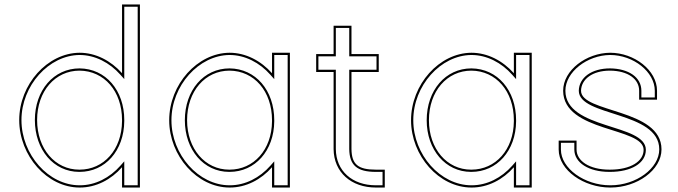

<svg xmlns="http://www.w3.org/2000/svg" viewBox="-20 -819 3035 859"><path d="M66 -282C66 -122 191 20 336 20C336.5 20 337 20 337.5 20C410.1 20 477.1 -15.5 526 -70.9V-20V20H606V-20V-282V-285.7V-759V-799H526V-759V-491.5C476.5 -547.1 408.6 -583 336 -583C192 -582 66 -441 66 -282ZM146 -282C146 -411 227 -503 336 -503C446 -502 526 -411 526 -282V-277.3C525 -148.8 443.7 -60 336 -60C335.4 -60 334.9 -60 334.3 -60C227.1 -60 146 -152.7 146 -282ZM76 -282C76 -436.2 198.7 -572 336 -573C405.3 -573 470.6 -538.7 518.5 -484.8L536 -465.2V-789H596V10H536V-97.3L518.5 -77.5C471.1 -23.9 406.7 10 337.5 10C337 10 336.7 10 336 10C197.7 10 76 -126.6 76 -282ZM136 -282C136 -148.7 220.5 -50 334.3 -50C334.8 -50 335.6 -50 336 -50C450.1 -50 535 -144.5 536 -277.3V-282C536 -415.1 452.6 -511.9 336 -513C220.5 -513 136 -415.1 136 -282Z M737 -281C737 -122 862 20 1007 20C1007.5 20 1008 20 1008.5 20C1081.1 20 1148.1 -15.5 1197 -70.8V-20V20H1277V-20V-281V-284.8V-543V-583H1197V-543V-491.3C1147.5 -547.1 1079.6 -583 1007 -583C863 -582 737 -441 737 -281ZM817 -281C817 -411 898 -503 1007 -503C1117 -502 1197 -411 1197 -281V-276.3C1196 -148.8 1114.7 -60 1007 -60C1006.4 -60 1005.9 -60 1005.3 -60C898.1 -60 817 -152.7 817 -281ZM747 -281C747 -436.3 869.7 -572 1007 -573C1076.2 -573 1141.5 -538.8 1189.5 -484.7L1207 -465V-573H1267V10H1207V-97.2L1189.5 -77.4C1142.1 -23.9 1077.7 10 1008.5 10C1008 10 1007.7 10 1007 10C868.6 10 747 -126.7 747 -281ZM807 -281C807 -148.6 891.5 -50 1005.3 -50C1005.8 -50 1006.6 -50 1007 -50C1121 -50 1206 -144.4 1207 -276.3V-281C1207 -415.1 1123.6 -511.9 1007 -513C891.4 -513 807 -415.1 807 -281Z M1552.5 -497H1634.5H1674.5V-577H1634.5H1552.5V-664V-704H1472.5V-664V-577H1434.5H1394.5V-497H1434.5H1472.5V-152C1473.5 -48 1551.5 20 1661.5 20H1701.5V-60H1661.5C1581.5 -60 1553.5 -84 1552.5 -152ZM1542.5 -507V-151.9C1543.6 -78.6 1578.5 -50 1661.5 -50H1691.5V10H1661.5C1555.9 10 1483.4 -54.2 1482.5 -152V-507H1404.5V-567H1482.5V-694H1542.5V-567H1664.5V-507Z M1819 -281C1819 -122 1944 20 2089 20C2089.5 20 2090 20 2090.5 20C2163.1 20 2230.1 -15.5 2279 -70.8V-20V20H2359V-20V-281V-284.8V-543V-583H2279V-543V-491.3C2229.5 -547.1 2161.6 -583 2089 -583C1945 -582 1819 -441 1819 -281ZM1899 -281C1899 -411 1980 -503 2089 -503C2199 -502 2279 -411 2279 -281V-276.3C2278 -148.8 2196.7 -60 2089 -60C2088.4 -60 2087.9 -60 2087.3 -60C1980.1 -60 1899 -152.7 1899 -281ZM1829 -281C1829 -436.3 1951.7 -572 2089 -573C2158.2 -573 2223.5 -538.8 2271.5 -484.7L2289 -465V-573H2349V10H2289V-97.2L2271.5 -77.4C2224.1 -23.9 2159.7 10 2090.5 10C2090 10 2089.7 10 2089 10C1950.6 10 1829 -126.7 1829 -281ZM1889 -281C1889 -148.6 1973.5 -50 2087.3 -50C2087.8 -50 2088.6 -50 2089 -50C2203 -50 2288 -144.4 2289 -276.3V-281C2289 -415.1 2205.6 -511.9 2089 -513C1973.4 -513 1889 -415.1 1889 -281Z M2919.5 -413C2919.5 -505 2817.5 -583 2709.5 -583C2603.5 -582 2499.5 -505 2499.5 -413C2500.5 -226.1 2859.5 -251 2859.5 -148.7C2859.5 -97.4 2801.7 -60 2709.5 -60C2708.4 -60 2707.3 -60 2706.1 -60C2616.1 -60 2559.5 -99.6 2559.5 -150V-190H2479.5V-150C2479.5 -57 2592.5 20 2709.5 20C2710.2 20 2711 20 2711.7 20C2829.5 20 2939.5 -57.7 2939.5 -150.8C2939.5 -333.9 2579.5 -313.1 2579.5 -413C2580.5 -464 2629.5 -503 2709.5 -503C2790.5 -502 2839.5 -465 2839.5 -413V-373H2919.5ZM2909.5 -413 2909.5 -383H2849.5V-413C2849.5 -473 2792.9 -512 2709.6 -513C2626.8 -513 2570.7 -471.9 2569.5 -413.1C2569.5 -296.1 2929.5 -322.7 2929.5 -150.8C2929.5 -66 2826.4 10 2711.7 10C2711 10 2710.4 10 2709.5 10C2595.4 10 2489.5 -65.4 2489.5 -150V-180H2549.5V-150C2549.5 -90.7 2614.5 -50 2706.1 -50C2707.3 -50 2708.5 -50 2709.6 -50C2802.8 -50 2869.5 -88.2 2869.5 -148.7C2869.5 -267.8 2510.4 -237.6 2509.5 -413C2509.5 -497.2 2607.2 -572 2709.5 -573C2813.8 -573 2909.5 -497.4 2909.5 -413Z"/></svg>

Font: Nordica Advanced
Style: RegularOL
Weight: 300
Version: Version 1.07